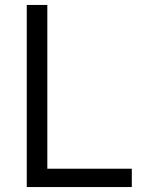

<svg xmlns="http://www.w3.org/2000/svg" viewBox="-20 -755 640 775"><path d="M88 0V-735H171V-74H512V0Z"/></svg>

Font: Iosevka Extended
Style: Regular
Weight: 400
Width: 7
Monospace: yes
Designer: Belleve Invis
Foundry: Belleve Invis
Version: Version 32.5.0; ttfautohint (v1.8.4)